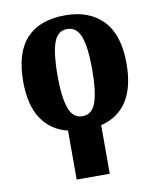

<svg xmlns="http://www.w3.org/2000/svg" viewBox="-87 -618 763 926"><g transform="rotate(-10 294.0 -155.0)"><path d="M213 0Q132 -19 86.5 -86Q41 -153 41 -270Q41 -411 105.5 -480.5Q170 -550 295 -550Q413 -550 480 -480.5Q547 -411 547 -270Q547 -154 503 -86Q459 -18 375 2V240H213ZM294 -56Q342 -56 360.5 -110.5Q379 -165 379 -270Q379 -376 360 -429.5Q341 -483 293 -483Q246 -483 227.5 -429.5Q209 -376 209 -270Q209 -165 228 -110.5Q247 -56 294 -56Z"/></g></svg>

Font: Noto Serif SemiCondensed ExtraBold
Style: Regular
Weight: 800
Width: 4
Designer: Monotype Design Team
Foundry: Monotype Imaging Inc.
Version: Version 2.015